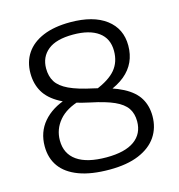

<svg xmlns="http://www.w3.org/2000/svg" viewBox="-111 -848 889 955"><g transform="rotate(-15 333.0 -370.5)"><path d="M337 9.5Q243 9.5 180 -14Q117 -37.5 85.5 -81Q54 -124.5 54 -186Q54 -259 98 -310.5Q142 -362 220.5 -386.5L284.5 -361.5Q209.5 -341 172 -296.5Q134.5 -252 134.5 -194.5Q134.5 -126 186 -89.8Q237.5 -53.5 338 -53.5Q433 -53.5 481.8 -88.5Q530.5 -123.5 530.5 -187.5Q530.5 -227.5 511.8 -255.2Q493 -283 449 -302.8Q405 -322.5 330 -338Q238 -357 183 -387Q128 -417 103.8 -458.8Q79.5 -500.5 79.5 -555Q79.5 -614 109 -657.8Q138.5 -701.5 195.8 -725.5Q253 -749.5 335.5 -749.5Q454 -749.5 519.8 -699.8Q585.5 -650 585.5 -563Q585.5 -517.5 568.5 -480.2Q551.5 -443 517 -414.5Q482.5 -386 430.5 -367L372.5 -392Q445.5 -421 477.8 -459.8Q510 -498.5 510 -555.5Q510 -619.5 464 -653Q418 -686.5 333.5 -686.5Q246.5 -686.5 203.8 -651.8Q161 -617 161 -558Q161 -517.5 179 -488.8Q197 -460 241.2 -439Q285.5 -418 364 -401.5Q454.5 -382 509 -353.5Q563.5 -325 587.2 -285.2Q611 -245.5 611 -193Q611 -132.5 580 -87Q549 -41.5 488 -16Q427 9.5 337 9.5Z"/></g></svg>

Font: Encode Sans SemiExpanded
Style: Regular
Weight: 400
Width: 6
Designer: Multiple Designers
Foundry: Impallari Type
Version: Version 3.002